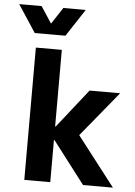

<svg xmlns="http://www.w3.org/2000/svg" viewBox="-110 -976 721 1022"><g transform="rotate(5 250.5 -465.0)"><path d="M59.1 -707H197.8V0H59.1ZM174.3 -259.8 219.2 -224.6H172.4V-297.9H219.2L174.3 -263.7L363.8 -503.9H527.3L329.6 -262.7L532.7 0H373ZM46.4 -783.7H166L70.3 -929.7H-49.3ZM90.8 -783.7H210.4L306.2 -929.7H186.5Z"/></g></svg>

Font: Wanted Sans Variable
Style: Regular
Weight: 400
Designer: Original Design by Kil Hyung-jin and Kang Hanbin, Wanted Lab, Inc; Hangeul from Source Han Sans by Jang Soo-young and Ka
Foundry: Wanted Lab, Inc.
Version: Version 1.003;Glyphs 3.2 (3227)